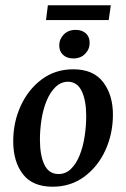

<svg xmlns="http://www.w3.org/2000/svg" viewBox="-20 -693 476 726"><path d="M179 13Q103 13 66.5 -34.5Q30 -82 30 -159Q30 -231 58.5 -293Q87 -355 138 -393Q189 -431 257 -431Q333 -431 370 -382.5Q407 -334 407 -260Q407 -188 379 -126Q351 -64 299.5 -25.5Q248 13 179 13ZM199 -35Q227 -34 247.5 -53.5Q268 -73 281 -105.5Q294 -138 300 -177Q306 -216 306 -254Q306 -312 289.5 -347.5Q273 -383 238 -384Q211 -384 190.5 -364.5Q170 -345 156.5 -312.5Q143 -280 137 -241.5Q131 -203 131 -165Q131 -106 147.5 -71Q164 -36 199 -35ZM154 -617 161 -673H399L391 -617ZM257 -472Q233 -472 218.5 -485.5Q204 -499 204 -521Q204 -545 221 -562.5Q238 -580 266 -580Q290 -580 304.5 -567Q319 -554 319 -531Q319 -507 302 -489.5Q285 -472 257 -472Z"/></svg>

Font: Rasa Medium
Style: Italic
Weight: 500
Italic angle: -7.10001°
Designer: Anna Giedrys (Yrsa+Rasa design), David Brezina (Yrsa art-direction, Rasa art-direction, design)
Foundry: Rosetta Type Foundry
Version: Version 2.004